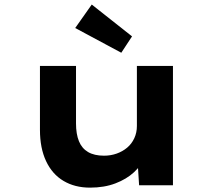

<svg xmlns="http://www.w3.org/2000/svg" viewBox="-20 -824 953 854"><path d="M380.6 10.6Q312.7 10.6 262.4 -19.4Q212.1 -49.3 184.9 -107.4Q157.7 -165.4 157.7 -246.3V-530.7H318.1V-275Q318.1 -227.8 331.1 -195.9Q344.1 -164 371.8 -147.7Q399.6 -131.5 442.6 -131.5Q472.6 -131.5 499 -140.9Q525.4 -150.3 545.5 -167.2Q565.6 -184 577.3 -209.1Q588.9 -234.2 588.9 -263.6V-530.7H749.3V0H598.7L591.8 -108.9L621.3 -120.9Q608.8 -88.3 575.9 -57.8Q543 -27.3 493.5 -8.4Q444 10.6 380.6 10.6ZM519.5 -589.4 314.5 -699.4 388.1 -803.8 567.3 -662.2Z"/></svg>

Font: Lexend Peta
Style: Regular
Weight: 400
Designer: Bonnie Shaver-Troup, Thomas Jockin
Foundry: Lexend
Version: Version 1.007